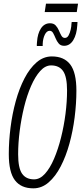

<svg xmlns="http://www.w3.org/2000/svg" viewBox="-20 -1018 446 1048"><path d="M162 10Q95 10 61.5 -34Q28 -78 28 -177Q28 -247 37.5 -322Q47 -397 66 -466Q85 -535 113.5 -590Q142 -645 179.5 -677.5Q217 -710 263 -710Q330 -710 363.5 -666Q397 -622 397 -523Q397 -453 387.5 -378Q378 -303 359 -234Q340 -165 311.5 -110Q283 -55 245.5 -22.5Q208 10 162 10ZM166 -39Q198 -39 225.5 -69.5Q253 -100 275 -151.5Q297 -203 313 -266.5Q329 -330 337.5 -396.5Q346 -463 346 -524Q346 -599 324.5 -630Q303 -661 259 -661Q227 -661 199.5 -630.5Q172 -600 149.5 -548.5Q127 -497 111.5 -433.5Q96 -370 87.5 -303.5Q79 -237 79 -176Q79 -101 100.5 -70Q122 -39 166 -39ZM181 -767Q181 -772 181 -776Q181 -780 182 -789Q185 -835 203.5 -863Q222 -891 253 -891Q273 -891 284 -879Q295 -867 301.5 -851.5Q308 -836 315 -823.5Q322 -811 334 -811Q347 -811 354.5 -825Q362 -839 366 -857Q370 -875 370 -888Q371 -890 371 -893Q371 -896 371 -898H403Q403 -891 402 -882Q399 -830 380 -799Q361 -768 330 -768Q311 -768 300.5 -780.5Q290 -793 283.5 -809Q277 -825 270 -837.5Q263 -850 251 -850Q235 -850 224.5 -828.5Q214 -807 213 -777Q213 -771 213 -770Q213 -769 213 -767ZM224 -952 231 -998H406L399 -952Z"/></svg>

Font: Georama Condensed Light
Style: Italic
Weight: 300
Width: 3
Italic angle: -9°
Designer: Jean-Baptiste Levee
Foundry: Production Type
Version: Version 1.000